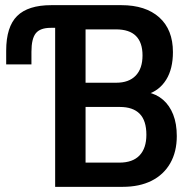

<svg xmlns="http://www.w3.org/2000/svg" viewBox="-20 -725 757 745"><path d="M194 0V-617H177Q136 -617 119 -596Q102 -575 102 -524V-475H4V-528Q4 -621 46.5 -663Q89 -705 179 -705H451Q545 -705 598 -657.5Q651 -610 651 -523Q651 -458 625 -416Q599 -374 552 -359V-367Q587 -360 612.5 -338Q638 -316 652 -280.5Q666 -245 666 -197Q666 -136 640.5 -91.5Q615 -47 568 -23.5Q521 0 456 0ZM312 -94H443Q495 -94 521.5 -122Q548 -150 548 -202Q548 -257 522 -283.5Q496 -310 445 -310H312ZM312 -404H431Q480 -404 506.5 -431.5Q533 -459 533 -510Q533 -560 507.5 -585.5Q482 -611 430 -611H312Z"/></svg>

Font: Nunito Sans 10pt Condensed
Style: Bold
Weight: 700
Width: 3
Designer: Vernon Adams
Foundry: Vernon Adams
Version: Version 3.101;gftools[0.9.27]